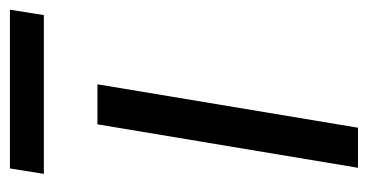

<svg xmlns="http://www.w3.org/2000/svg" viewBox="-204 -566 769 402"><g transform="rotate(-90 181.0 -364.5)"><path d="M362.2 -728.7H29.8L18.5 -657.7H350.9ZM31.2 0H115.1L206 -545.5H122.2Z"/></g></svg>

Font: TID UI
Style: Italic
Weight: 400
Italic angle: -9.39999°
Designer: The TID Project Authors
Foundry: Bakken & Bæck
Version: Version 1.001;hotconv 1.0.109;makeotfexe 2.5.65596